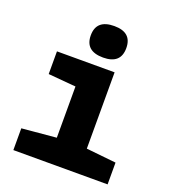

<svg xmlns="http://www.w3.org/2000/svg" viewBox="-140 -881 880 986"><g transform="rotate(20 300.0 -388.0)"><path d="M316 -604Q412 -604 412 -690Q412 -776 316 -776Q218 -776 218 -690Q218 -604 316 -604ZM46 0H561V-119L398 -136V-553H83V-429L234 -416V-136L46 -119Z"/></g></svg>

Font: Noto Sans Mono Extra
Style: Regular
Weight: 800
Designer: Monotype Design Team
Foundry: Monotype Imaging Inc.
Version: Version 1.900